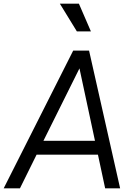

<svg xmlns="http://www.w3.org/2000/svg" viewBox="-47 -1019 719 1039"><path d="M-27 0 349 -745H435L603 0H522L483 -182H151L61 0ZM467 -257 383 -649 188 -257ZM369 -849 277 -999H380L445 -849Z"/></svg>

Font: Kosmopol Plus Jakarta Sans Italic It
Style: Regular
Weight: 400
Italic angle: -8.04999°
Designer: Gumpita Rahayu
Foundry: Tokotype
Version: Version 2.006